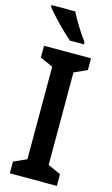

<svg xmlns="http://www.w3.org/2000/svg" viewBox="-140 -987 603 1038"><g transform="rotate(15 161.5 -468.5)"><path d="M145 -937H12V-928C40 -890 117 -811 158 -777H236V-790C210 -824 166 -893 145 -937ZM293 0V-66L221 -98V-616L293 -648V-714H30V-648L102 -616V-98L30 -66V0Z"/></g></svg>

Font: Noto Sans Gujarati UI Condensed SemiBold
Style: Regular
Weight: 600
Width: 3
Designer: Jelle Bosma - Monotype Design Team, Universal Thirst
Foundry: Monotype Imaging Inc.
Version: Version 2.106